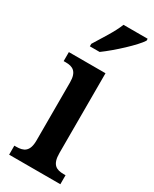

<svg xmlns="http://www.w3.org/2000/svg" viewBox="-199 -816 695 867"><g transform="rotate(30 148.5 -383.0)"><path d="M87 -619V-606H138C193 -646 274 -721 296 -756V-766H170C153 -721 114 -664 87 -619ZM16 0H283V-47H273C235 -47 209 -59 209 -120V-536H18V-489H29C65 -489 91 -477 91 -420V-117C91 -59 64 -47 26 -47H16Z"/></g></svg>

Font: Noto Serif Myanmar Condensed SemiBold
Style: Regular
Weight: 600
Width: 3
Designer: Ben Mitchell and the Monotype Design Team
Foundry: Monotype Imaging Inc.
Version: Version 2.106